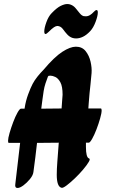

<svg xmlns="http://www.w3.org/2000/svg" viewBox="-20 -932 570 954"><path d="M286 1Q262 -4 262 -64Q262 -91 265 -130Q268 -169 272 -223L164 -222Q160 -186 155.5 -149.5Q151 -113 146 -77Q144 -61 129 -42.5Q114 -24 96.5 -11Q79 2 67 2Q53 2 56 -17Q62 -67 68 -119.5Q74 -172 80 -222H24Q20 -222 20 -232Q20 -245 27.5 -271Q35 -297 45.5 -325Q56 -353 67 -372.5Q78 -392 84 -392H102Q103 -395 103 -398Q108 -431 120 -463.5Q132 -496 142 -515Q152 -534 167 -552.5Q182 -571 196 -585Q250 -649 289.5 -674.5Q329 -700 357 -700Q388 -700 405.5 -678Q423 -656 430 -625.5Q437 -595 435 -569Q432 -534 429.5 -511.5Q427 -489 425 -469Q423 -449 421 -421Q420 -407 419 -393H481Q485 -393 485 -383Q485 -370 477.5 -343.5Q470 -317 459.5 -289.5Q449 -262 438 -242.5Q427 -223 421 -223H407Q407 -211 407 -202Q407 -150 422 -145Q430 -143 421 -127.5Q412 -112 393 -89.5Q374 -67 352 -46Q330 -25 311.5 -11Q293 3 286 1ZM197 -480Q194 -460 191 -438Q188 -416 185 -392L286 -393L289 -435L291 -461Q291 -503 280 -523Q269 -543 255 -549.5Q241 -556 231 -556Q227 -556 224.5 -555.5Q222 -555 221 -555Q219 -552 218 -551Q212 -536 206 -517.5Q200 -499 197 -480ZM428 -777Q410 -758 392.5 -749.5Q375 -741 358 -741Q348 -741 339 -744Q325 -749 314 -761Q303 -773 294 -785.5Q285 -798 275 -801Q269 -803 265 -803Q258 -803 248 -796.5Q238 -790 221 -773Q211 -763 206 -763Q200 -763 200 -776Q200 -793 210.5 -822Q221 -851 237 -867Q263 -894 282 -903Q301 -912 314 -912Q324 -912 331 -909Q345 -904 355.5 -891.5Q366 -879 375.5 -867Q385 -855 395 -852Q398 -851 406 -851Q417 -851 427 -857Q437 -863 446 -873Q454 -882 460 -882Q466 -882 466 -870Q466 -853 455 -823.5Q444 -794 428 -777Z"/></svg>

Font: Ga Maamli
Style: Regular
Weight: 400
Designer: Afotey Clement Nii Odai, Ama Asantewa Diaka, David Abbey-Thompson
Foundry: Sorkin Type Co.
Version: Version 1.000; ttfautohint (v1.8.4.7-5d5b)